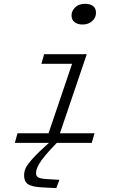

<svg xmlns="http://www.w3.org/2000/svg" viewBox="-20 -741 654 996"><path d="M408.2 -613.8Q382.8 -613.8 366.9 -626.2Q351.1 -638.7 351.1 -661.1Q351.1 -684.6 370.1 -702.9Q389.2 -721.2 420.9 -721.2Q449.2 -721.2 463.6 -709Q478 -696.8 478 -674.8Q478 -649.4 458.3 -631.6Q438.5 -613.8 408.2 -613.8ZM70.8 -49.8H231.9L354 -410.2H194.8L209 -460H430.2L291 -49.8H470.2L456.1 0H274.9Q238.8 36.6 215.6 64.5Q192.4 92.3 182.6 110.1Q172.9 127.9 169.9 137.9Q167 147.9 167 158.2Q167 172.4 178.5 179.2Q189.9 186 223.1 188L288.1 191.9L272 234.9L196.8 231Q144 228 124.5 213.9Q105 199.7 105 169.9Q105 149.4 113 131.3Q121.1 113.3 149.9 81.3Q178.7 49.3 233.9 0H57.1Z"/></svg>

Font: IntelOne Mono Light
Style: Italic
Weight: 300
Italic angle: -16°
Designer: Fred Shallcrass
Foundry: Frere-Jones Type LLC
Version: Version 1.200;hotconv 1.1.0;makeotfexe 2.6.0;FJTRelease1.2